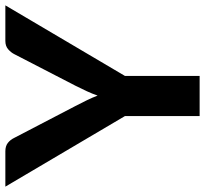

<svg xmlns="http://www.w3.org/2000/svg" viewBox="-54 -722 766 717"><g transform="rotate(-90 328.5 -363.0)"><path d="M404 -279V0H254V-279L-9.5 -725.5H122.5Q142 -725.5 153.8 -716.2Q165.5 -707 172.5 -692.5L291.5 -464Q303.5 -441 313.2 -421Q323 -401 330.5 -381Q337.5 -401 346.8 -421.2Q356 -441.5 367.5 -464L485.5 -692.5Q491.5 -704.5 503.5 -715Q515.5 -725.5 534.5 -725.5H667.5Z"/></g></svg>

Font: LatoLatin Heavy
Style: Regular
Weight: 800
Designer: Lukasz Dziedzic with Adam Twardoch and Botio Nikoltchev
Foundry: tyPoland Lukasz Dziedzic
Version: Version 2.015; 2015-08-06; http://www.latofonts.com/